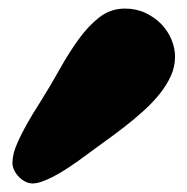

<svg xmlns="http://www.w3.org/2000/svg" viewBox="-20 -455 433 445"><path d="M8.8 -77.1Q8.8 -87.4 11.7 -99.4Q14.6 -111.3 22 -127.7Q29.3 -144 41.5 -166Q53.7 -188 72.8 -217.8Q96.2 -254.9 117.7 -293.5Q139.2 -332 161.9 -363.5Q184.6 -395 210.4 -415Q236.3 -435.1 269.5 -435.1Q295.9 -435.1 317.1 -425Q338.4 -415 353.8 -399.2Q369.1 -383.3 377.4 -363.3Q385.7 -343.3 385.7 -323.2Q385.7 -300.8 376.2 -279.5Q366.7 -258.3 350.6 -238Q334.5 -217.8 313.7 -199Q293 -180.2 270.5 -162.6Q248 -145 225.8 -129.2Q203.6 -113.3 184.6 -99.1Q135.3 -62 104 -45.9Q72.8 -29.8 55.7 -29.8Q46.9 -29.8 38.3 -34.2Q29.8 -38.6 23.2 -45.7Q16.6 -52.7 12.7 -61Q8.8 -69.3 8.8 -77.1Z"/></svg>

Font: Corben
Style: Bold
Weight: 700
Designer: vernon adams
Foundry: vernon adams
Version: Version 1.101; ttfautohint (v1.6)